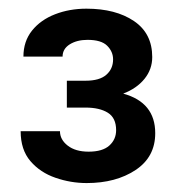

<svg xmlns="http://www.w3.org/2000/svg" viewBox="-20 -736 410 436"><path d="M131.8 -491.7V-552.7H174.3Q206.1 -552.7 221.4 -566.2Q236.8 -579.6 236.8 -601.1Q236.8 -618.7 223.4 -632.1Q210 -645.5 178.7 -645.5Q154.8 -645.5 138.4 -635.3Q122.1 -625 122.1 -607.4H33.2Q33.2 -642.1 52.7 -666.5Q72.3 -690.9 105 -703.6Q137.7 -716.3 176.3 -716.3Q242.7 -716.3 284.2 -688.2Q325.7 -660.2 325.7 -606.4Q325.7 -578.6 308.1 -556.9Q290.5 -535.2 259.8 -523.4Q332.5 -503.4 332.5 -433.6Q332.5 -379.4 287.8 -349.9Q243.2 -320.3 176.8 -320.3Q140.6 -320.3 106 -332.3Q71.3 -344.2 49.1 -370.1Q26.9 -396 26.9 -438H116.2Q116.2 -418.9 133.8 -405.3Q151.4 -391.6 181.2 -391.6Q212.9 -391.6 228.3 -405.5Q243.7 -419.4 243.7 -440.4Q243.7 -468.3 224.9 -480Q206.1 -491.7 174.3 -491.7Z"/></svg>

Font: Vazirmatn RD Medium
Style: Regular
Weight: 500
Designer: Saber Rastikerdar
Foundry: Saber Rastikerdar
Version: Version 33.003